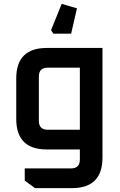

<svg xmlns="http://www.w3.org/2000/svg" viewBox="-20 -773 622 993"><path d="M64 -158V-367Q64 -525 222 -525H510V42Q510 200 352 200H161L108 161V98H347Q393 98 393 52V0H222Q64 0 64 -158ZM181 -148Q181 -102 227 -102H393V-423H227Q181 -423 181 -377ZM244 -617 299 -753 378 -730 348 -599H256Z"/></svg>

Font: Oxanium ExtraLight SemiBold
Style: Regular
Weight: 600
Version: Version 2.000